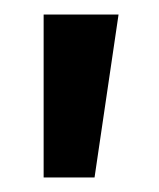

<svg xmlns="http://www.w3.org/2000/svg" viewBox="-20 -127 218 264"><path d="M40 117V-107H143L110 117Z"/></svg>

Font: Cuprum Medium
Style: Regular
Weight: 500
Designer: Jovanny Lemonad
Foundry: Jovanny Lemonad
Version: Version 3.000